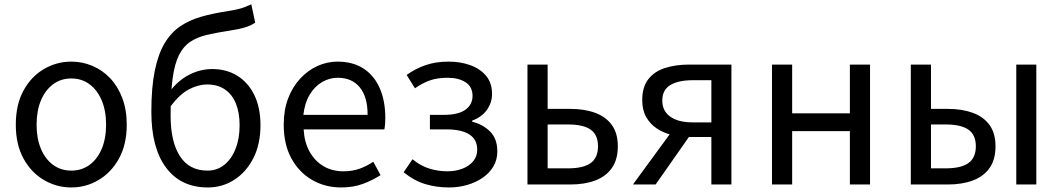

<svg xmlns="http://www.w3.org/2000/svg" viewBox="-20 -836 4808 870"><path d="M303.1 13.4Q236.6 13.4 179 -20.3Q121.4 -54 86.5 -117.6Q51.6 -181.2 51.6 -271Q51.6 -361.9 86.5 -425.7Q121.4 -489.4 179 -523.1Q236.6 -556.8 303.1 -556.8Q352.9 -556.8 398.3 -537.7Q443.7 -518.6 478.8 -481.9Q513.8 -445.3 534 -392.1Q554.3 -338.9 554.3 -271Q554.3 -181.2 519.1 -117.6Q483.8 -54 426.7 -20.3Q369.7 13.4 303.1 13.4ZM303.1 -62.9Q350.2 -62.9 385.7 -88.9Q421.2 -114.9 441 -161.8Q460.7 -208.7 460.7 -271Q460.7 -333.8 441 -380.8Q421.2 -427.8 385.7 -454.2Q350.2 -480.5 303.1 -480.5Q256.1 -480.5 220.6 -454.2Q185.1 -427.8 165.4 -380.8Q145.8 -333.8 145.8 -271Q145.8 -208.7 165.4 -161.8Q185.1 -114.9 220.6 -88.9Q256.1 -62.9 303.1 -62.9Z M921.8 13.4Q800 13.4 732.9 -75.8Q665.8 -164.9 665.8 -328.9Q665.8 -439.7 681.3 -515.4Q696.8 -591 725.8 -639.8Q754.9 -688.6 796.6 -716.8Q838.4 -745 891.3 -760.1Q944.1 -775.3 1005.9 -784.5Q1036.6 -789.5 1055.1 -793.7Q1073.7 -797.9 1088.1 -803.5Q1102.5 -809.1 1118.7 -816.5L1136.4 -733.5Q1115 -718.5 1087 -710.8Q1058.9 -703 1025.2 -698Q964.8 -688.8 919.4 -678.3Q874.1 -667.9 842.4 -646.8Q810.6 -625.7 790.9 -586.2Q771.2 -546.7 762.1 -480.2Q753.1 -413.6 753.1 -311.6Q753.1 -193.8 795.3 -128.3Q837.5 -62.9 920.6 -62.9Q963.4 -62.9 996 -88.8Q1028.6 -114.8 1047.2 -161.2Q1065.7 -207.6 1065.7 -268.7Q1065.7 -325.4 1048.9 -366.8Q1032.1 -408.2 999.1 -430.7Q966.1 -453.3 918.6 -453.3Q879.4 -453.3 837 -431.6Q794.5 -409.9 751.9 -352.4L748.7 -420.5Q786.3 -471 836.8 -497.1Q887.4 -523.1 941.9 -523.1Q1006.4 -523.1 1055.5 -492.6Q1104.7 -462.1 1132.5 -405.1Q1160.3 -348.1 1160.3 -268.7Q1160.3 -182.7 1128 -119.3Q1095.7 -56 1041.6 -21.3Q987.6 13.4 921.8 13.4Z M1525.7 13.4Q1453.5 13.4 1394.4 -20.6Q1335.3 -54.6 1300.4 -118.2Q1265.6 -181.9 1265.6 -271Q1265.6 -337.5 1285.6 -390.1Q1305.7 -442.7 1340.5 -480.1Q1375.4 -517.6 1419 -537.2Q1462.6 -556.8 1509.4 -556.8Q1578.6 -556.8 1626.8 -525.7Q1675 -494.5 1700.4 -437.1Q1725.9 -379.7 1725.9 -301.7Q1725.9 -287.4 1724.9 -274.1Q1724 -260.7 1721.6 -249.7H1355.9Q1359 -192.4 1382.3 -149.8Q1405.7 -107.2 1445.1 -83.5Q1484.4 -59.8 1536.3 -59.8Q1575.8 -59.8 1608.5 -71.2Q1641.1 -82.7 1671.5 -103.1L1704.3 -42.5Q1668.8 -19.4 1625 -3Q1581.2 13.4 1525.7 13.4ZM1354.7 -315.5H1645.7Q1645.7 -397.1 1610.2 -440.3Q1574.8 -483.6 1510.5 -483.6Q1472.5 -483.6 1439.1 -463.9Q1405.7 -444.3 1383.2 -406.9Q1360.7 -369.6 1354.7 -315.5Z M2014.5 13.4Q1958.3 13.4 1907.7 -1.6Q1857 -16.7 1809 -55.4L1849.1 -114.4Q1886.1 -84.1 1926.1 -71.9Q1966.1 -59.8 2006.9 -59.8Q2044.8 -59.8 2075.4 -71.7Q2106.1 -83.5 2124.2 -105.4Q2142.4 -127.2 2142.4 -157.8Q2142.4 -204.3 2106.3 -227Q2070.1 -249.7 2003.5 -249.7H1928V-315.5H1990.8Q2056.1 -315.5 2088.6 -338.6Q2121.2 -361.8 2121.2 -401.4Q2121.2 -442.7 2089.7 -463.2Q2058.2 -483.6 2008.4 -483.6Q1960.9 -483.6 1927 -471.3Q1893.2 -459.1 1860.2 -436L1822.6 -496.3Q1861.1 -524.3 1907.4 -540.5Q1953.7 -556.8 2013.1 -556.8Q2066 -556.8 2110.7 -540.8Q2155.5 -524.8 2182.5 -492.5Q2209.6 -460.1 2209.6 -410.5Q2209.6 -371 2186.5 -338.4Q2163.4 -305.9 2119.6 -289.4V-284.4Q2167.8 -272.6 2200.6 -240.2Q2233.5 -207.8 2233.5 -149.6Q2233.5 -112.1 2215.7 -81.9Q2198 -51.8 2167.4 -30.7Q2136.8 -9.6 2097.5 1.9Q2058.2 13.4 2014.5 13.4Z M2370.1 0V-543.4H2461.5V-342.6H2564Q2628.8 -342.6 2677.1 -324.7Q2725.5 -306.8 2752.5 -269.5Q2779.5 -232.2 2779.5 -173Q2779.5 -113 2752.5 -74.7Q2725.5 -36.4 2677.1 -18.2Q2628.8 0 2564 0ZM2461.5 -73.2H2554.2Q2623.4 -73.2 2656.6 -97.2Q2689.7 -121.3 2689.7 -173.4Q2689.7 -224.7 2656.6 -248.4Q2623.4 -272 2554.2 -272H2461.5Z M3203.4 0V-215.2H3102.7Q3062.6 -215.2 3024.5 -224.4Q2986.4 -233.7 2956.1 -253.9Q2925.8 -274 2908 -305.7Q2890.1 -337.4 2890.1 -382.3Q2890.1 -442.1 2917.9 -477.4Q2945.6 -512.7 2993.7 -528Q3041.8 -543.4 3102.3 -543.4H3294.2V0ZM3118.2 -281.5H3203.4V-472.5H3118.2Q3053.9 -472.5 3017.4 -450.6Q2981 -428.6 2981 -380.3Q2981 -332.9 3017.4 -307.2Q3053.9 -281.5 3118.2 -281.5ZM2848 0 3039.4 -261.6 3115.3 -234.9 2950.8 0Z M3478.1 0V-543.4H3569.5V-322.5H3831V-543.4H3922.4V0H3831V-241.9H3569.5V0Z M4107.1 0V-543.4H4198.5V-342.6H4274.8Q4339.5 -342.6 4388.2 -324.7Q4436.9 -306.8 4463.9 -269.5Q4490.9 -232.2 4490.9 -173Q4490.9 -113 4463.9 -74.7Q4436.9 -36.4 4388.2 -18.2Q4339.5 0 4274.8 0ZM4198.5 -73.2H4265.3Q4334.6 -73.2 4368.2 -97.2Q4401.8 -121.3 4401.8 -173.4Q4401.8 -224.7 4368.2 -248.4Q4334.6 -272 4265.3 -272H4198.5ZM4585 0V-543.4H4675.8V0Z"/></svg>

Font: Noto Sans SC Thin
Style: Regular
Weight: 100
Designer: Ryoko NISHIZUKA 西塚涼子 (kana, bopomofo & ideographs); Paul D. Hunt (Latin, Greek & Cyrillic); Sandoll Communications 산돌커뮤니
Foundry: Adobe
Version: Version 2.004-H2;hotconv 1.0.118;makeotfexe 2.5.65603